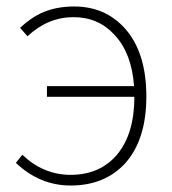

<svg xmlns="http://www.w3.org/2000/svg" viewBox="-20 -560 532 593"><path d="M42 -474Q74 -504 106 -519Q151 -540 209 -540Q305 -540 366 -472Q432 -398 432 -262Q432 -128 366 -55Q303 13 198 13Q103 13 29 -57L49 -82Q114 -20 198 -20Q289 -20 342 -83Q395 -147 395 -261H125V-294H394Q387 -395 334 -452Q284 -507 207 -507Q128 -507 65 -448Z"/></svg>

Font: Noto Sans CJK TC Thin
Style: Regular
Weight: 250
Designer: Ryoko NISHIZUKA ???? (kana & ideographs); Paul D. Hunt (Latin, Greek & Cyrillic); Wenlong ZHANG ??? (bopomofo); Sandoll 
Foundry: Adobe Systems Incorporated
Version: Version 1.004 January 19, 2016